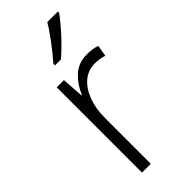

<svg xmlns="http://www.w3.org/2000/svg" viewBox="-247 -806 847 847"><g transform="rotate(-45 176.5 -382.5)"><path d="M278 -541Q312 -541 340 -532L331 -479Q318 -483 304 -485.5Q290 -488 275 -488Q232 -488 201 -461.5Q170 -435 153 -389.5Q136 -344 136 -287V0H81V-532H126L133 -430H136Q154 -475 189 -508Q224 -541 278 -541ZM321 -757Q306 -736 282 -708Q258 -680 231 -652.5Q204 -625 181 -606H144V-616Q173 -649 204 -690Q235 -731 255 -765H321Z"/></g></svg>

Font: Noto Sans Myanmar UI SemiCondensed Light
Style: Regular
Weight: 300
Width: 4
Designer: Monotype Design Team
Foundry: Monotype Imaging Inc.
Version: Version 2.103; ttfautohint (v1.8.4.7-5d5b)